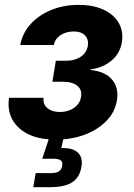

<svg xmlns="http://www.w3.org/2000/svg" viewBox="-20 -570 556 794"><path d="M210.4 7.3Q141.6 7.3 95.9 -15.6Q50.3 -38.6 30 -77.6Q9.8 -116.7 17.6 -165.5H160.2Q156.7 -139.2 175.8 -123Q194.8 -106.9 228 -106.9Q251 -106.9 269.8 -115Q288.6 -123 300.5 -137Q312.5 -150.9 314.9 -168.5Q320.3 -198.7 299.8 -215.3Q279.3 -231.9 239.3 -231.9H196.8L210.9 -318.8H253.9Q289.6 -318.8 314 -335.4Q338.4 -352.1 343.3 -380.9Q347.2 -406.7 331.5 -423.3Q315.9 -439.9 285.2 -439.9Q253.9 -439.9 230.7 -424.8Q207.5 -409.7 202.6 -383.8H64Q72.3 -432.1 105.7 -469.5Q139.2 -506.8 190.9 -528.3Q242.7 -549.8 305.2 -549.8Q365.7 -549.8 408.4 -529.8Q451.2 -509.8 471.2 -474.9Q491.2 -439.9 483.9 -395Q476.1 -347.7 439.5 -318.1Q402.8 -288.6 354.5 -283.2L354 -280.8Q417.5 -273.9 444.8 -239Q472.2 -204.1 463.4 -154.3Q455.6 -106.9 420.7 -70.6Q385.7 -34.2 331.3 -13.4Q276.9 7.3 210.4 7.3ZM117.7 204.1 127.4 146H189Q211.9 146 223.1 138.9Q234.4 131.8 237.3 116.2Q239.7 100.1 231.2 93.3Q222.7 86.4 199.2 86.4H154.8L190.4 -21.5H246.6L243.2 0L233.4 42.5Q279.8 40.5 301.5 60.5Q323.2 80.6 316.9 119.1Q309.6 164.1 278.3 184.1Q247.1 204.1 186 204.1Z"/></svg>

Font: Inter 16pt
Style: Bold Italic
Weight: 700
Italic angle: -9.3988°
Version: Version 4.001;git-66647c0bb